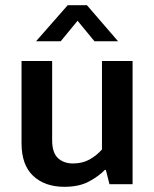

<svg xmlns="http://www.w3.org/2000/svg" viewBox="-20 -710 594 740"><path d="M373 -475H491V0H402L388 -55H384Q361 -31 323 -10.5Q285 10 228 10Q153 10 108 -32Q63 -74 63 -158V-475H181V-170Q181 -121 203.5 -100.5Q226 -80 261 -80Q298 -80 325.5 -95.5Q353 -111 373 -134ZM435 -551H344L279 -630L214 -551H119L241 -690H315Z"/></svg>

Font: Mukta SemiBold
Style: Regular
Weight: 600
Designer: Girish Dalvi and Yashodeep Gholap
Foundry: Ek Type
Version: Version 2.538;PS 1.002;hotconv 16.6.51;makeotf.lib2.5.65220;